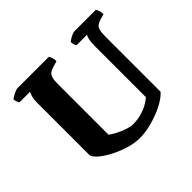

<svg xmlns="http://www.w3.org/2000/svg" viewBox="-162 -906 1109 1109"><g transform="rotate(-45 392.0 -352.0)"><path d="M399 0Q358 0 311.5 -14Q265 -28 223.5 -49.5Q182 -71 154.5 -94.5Q127 -118 124 -137V-563Q124 -591 129.5 -611.5Q135 -632 141 -638H53Q50 -643 46 -652.5Q42 -662 41 -674Q47 -680 59.5 -687Q72 -694 84.5 -699Q97 -704 102 -704H360Q364 -698 368.5 -685Q373 -672 373 -655L330 -642Q315 -638 305 -629.5Q295 -621 290 -604Q285 -587 285 -556V-142Q297 -133 315.5 -122.5Q334 -112 354.5 -103.5Q375 -95 394 -89.5Q413 -84 426 -84Q462 -84 492.5 -92Q523 -100 548.5 -113.5Q574 -127 591 -143V-562Q591 -591 595.5 -611.5Q600 -632 606 -638H520Q516 -643 513 -652.5Q510 -662 509 -674Q515 -680 527 -687.5Q539 -695 551 -699.5Q563 -704 569 -704H743Q748 -697 752 -685.5Q756 -674 757 -655L722 -645Q703 -639 692.5 -630.5Q682 -622 677.5 -604.5Q673 -587 673 -552V-105Q658 -87 628 -68Q598 -49 560 -34Q522 -19 480.5 -9.5Q439 0 399 0Z"/></g></svg>

Font: Texturina Medium 12pt ExtraBold
Style: Regular
Weight: 800
Version: Version 1.002